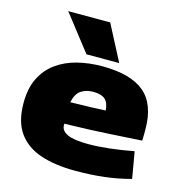

<svg xmlns="http://www.w3.org/2000/svg" viewBox="-116 -894 950 1008"><g transform="rotate(15 359.0 -390.0)"><path d="M381 10Q273 10 194 -16.5Q115 -43 72 -103Q29 -163 29 -264Q29 -344 56.5 -399.5Q84 -455 132.5 -490Q181 -525 244.5 -541Q308 -557 379 -557Q534 -557 608.5 -494.5Q683 -432 683 -295Q683 -284 683 -266Q683 -248 682 -234Q614 -230 507.5 -223.5Q401 -217 264 -214Q264 -211 264 -206Q264 -176 299 -159.5Q334 -143 413 -143Q464 -143 527 -150Q590 -157 658 -170L683 -26Q612 -7 540.5 1.5Q469 10 381 10ZM265 -331Q319 -332 371.5 -333.5Q424 -335 456 -337Q453 -379 432.5 -397Q412 -415 367 -415Q330 -415 302.5 -397Q275 -379 265 -331ZM282 -596 131 -790H359L460 -596Z"/></g></svg>

Font: Georama Extended ExtraBold
Style: Regular
Weight: 800
Width: 7
Designer: Jean-Baptiste Levee
Foundry: Production Type
Version: Version 1.000